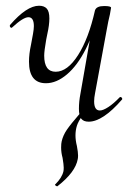

<svg xmlns="http://www.w3.org/2000/svg" viewBox="-20 -415 462 669"><path d="M81 -200Q81 -227 88 -259L95 -297Q98 -314 98 -324Q98 -355 79 -355Q61 -355 23 -320Q21 -318 20 -318Q17 -318 15 -321.5Q13 -325 15 -328Q73 -395 116 -395Q134 -395 143 -385Q152 -375 152 -351Q152 -328 145 -297L141 -277Q134 -237 134 -221Q134 -165 174 -165Q215 -165 252 -223Q289 -281 311 -379L325 -378Q308 -302 279 -244.5Q250 -187 213.5 -156Q177 -125 140 -125Q81 -125 81 -200ZM255 -36Q255 -61 260 -87L311 -379Q316 -394 343 -394Q367 -394 367 -388L363 -365Q357 -341 352 -312L311 -89Q308 -74 308 -62Q308 -30 328 -30Q339 -30 357.5 -42Q376 -54 397 -76Q398 -77 400 -77Q403 -77 405 -73.5Q407 -70 405 -68Q338 9 289 9Q271 9 263 -1.5Q255 -12 255 -36ZM179 234Q176 234 173 231Q170 228 173 227Q196 204 201 182Q202 178 202 169Q202 159 198 135Q193 117 193 99Q193 85 195 77Q200 56 213 37Q226 18 258 -19Q259 -20 261 -20Q264 -20 266.5 -17.5Q269 -15 268 -13Q253 7 248 23Q243 39 243 57Q243 74 248 94Q249 98 251 113Q253 128 251 139Q243 185 180 234Z"/></svg>

Font: Cormorant Infant
Style: Italic
Weight: 400
Italic angle: -10°
Designer: Christian Thalmann (Catharsis Fonts)
Foundry: Catharsis Fonts
Version: Version 4.000